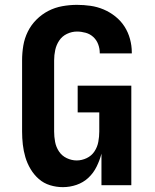

<svg xmlns="http://www.w3.org/2000/svg" viewBox="-20 -763 640 791"><path d="M239 8Q212 8 186 0Q160 -8 140 -25.5Q120 -43 106 -66.5Q92 -90 84.5 -115.5Q77 -141 74 -167.5Q71 -194 71 -221V-514Q71 -545 76 -575Q81 -605 94.5 -632.5Q108 -660 130 -682Q152 -704 179 -718Q206 -732 236.5 -737.5Q267 -743 297 -743Q325 -743 353 -739Q381 -735 407 -724Q433 -713 455.5 -695Q478 -677 493 -653.5Q508 -630 515.5 -602.5Q523 -575 523 -547V-543H391V-545Q391 -563 384.5 -580.5Q378 -598 364.5 -610.5Q351 -623 333 -628Q315 -633 297 -633Q276 -633 256 -623.5Q236 -614 224 -596Q212 -578 207.5 -557Q203 -536 203 -514V-221Q203 -200 207 -178.5Q211 -157 223 -139Q235 -121 255 -111.5Q275 -102 296 -102Q317 -102 337 -111.5Q357 -121 369 -139Q381 -157 385 -178.5Q389 -200 389 -221V-300H300V-410H521V0H398V-130Q391 -103 378 -76.5Q365 -50 344 -30.5Q323 -11 295.5 -1.5Q268 8 239 8Z"/></svg>

Font: Iosevka Extrabold Extended
Style: Regular
Weight: 800
Width: 7
Monospace: yes
Designer: Belleve Invis
Foundry: Belleve Invis
Version: Version 32.5.0; ttfautohint (v1.8.4)